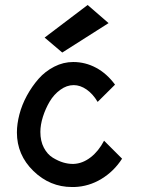

<svg xmlns="http://www.w3.org/2000/svg" viewBox="-20 -751 573 771"><path d="M159.2 -600.1 230 -540 416 -658.2 332 -731ZM275.9 -92.8H271Q253.4 -92.8 233.6 -98.6Q213.9 -104.5 192.1 -117.7Q170.4 -130.9 156.2 -157.7Q142.1 -184.6 142.1 -221.2Q142.1 -249.5 152.3 -282Q162.6 -314.5 179.4 -343Q196.3 -371.6 222.2 -390.4Q248 -409.2 275.9 -409.2Q302.2 -409.2 327.6 -391.6Q353 -374 372.1 -341.8L441.9 -411.1Q409.2 -455.6 366 -478.8Q322.8 -502 273.9 -502Q234.4 -502 198 -483.4Q161.6 -464.8 135 -434.6Q108.4 -404.3 88.1 -367.2Q67.9 -330.1 57.9 -291.5Q47.9 -252.9 47.9 -219.2Q47.9 -128.9 114 -64.5Q180.2 0 269 0H278.8Q336.9 -2 387.2 -32.5Q437.5 -63 470.2 -113.8L397.9 -186Q376 -144 343.8 -119.1Q311.5 -94.2 275.9 -92.8Z"/></svg>

Font: Comic Neue Angular
Style: Bold
Weight: 700
Designer: Craig Rozynski
Foundry: Craig Rozynski
Version: Version 2.003